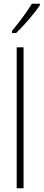

<svg xmlns="http://www.w3.org/2000/svg" viewBox="-20 -1081 235 1035"><path d="M195 -1053V-1061H152C120 -1010 89 -968 45 -915V-903H67C106 -940 164 -1006 195 -1053ZM107 -66V-826H70V-66Z"/></svg>

Font: Noto Sans Malayalam UI ExtraCondensed ExtraLight
Style: Regular
Weight: 200
Width: 2
Designer: Jelle Bosma - Monotype Design Team
Foundry: Monotype Imaging Inc.
Version: Version 2.104